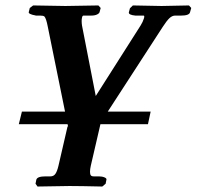

<svg xmlns="http://www.w3.org/2000/svg" viewBox="-20 -454 719 702"><path d="M193.8 151.9 227.1 7.8 229 8.8Q228.5 7.3 228 4.4Q227.5 1.5 227.1 0H48.8L60.1 -45.9H217.8L154.8 -356Q148.9 -387.2 142.1 -394Q137.7 -397 127 -397H111.8Q111.3 -397 108.6 -397.7Q106 -398.4 104.7 -398.7Q103.5 -398.9 100.8 -399.4Q98.1 -399.9 96.7 -400.6Q95.2 -401.4 93 -402.1Q90.8 -402.8 89.8 -403.3L86.9 -405.3Q85.9 -405.8 85.4 -407Q85 -408.2 85 -409.2L88.9 -424.8L101.1 -434.1Q206.1 -432.1 219.2 -432.1L339.8 -434.1L348.1 -424.8L344.2 -410.2Q343.3 -405.3 335 -401.1Q326.7 -397 313 -397H285.2Q281.2 -397 279.8 -389.2Q277.3 -378.9 279.8 -360.8L330.1 -103L494.1 -360.8Q502 -373 506.8 -388.2Q507.8 -394 507.3 -395.5Q506.8 -397 504.9 -397H475.1Q449.2 -399.4 451.2 -409.2L455.1 -423.8L465.8 -434.1Q557.6 -432.1 570.8 -432.1L670.9 -434.1L679.2 -424.8L674.8 -409.2Q671.9 -397 642.1 -397H620.1Q609.4 -397 599.1 -387.2Q589.4 -377.9 575.2 -356L374 -45.9H530.8L521 0H347.2L312 151.9Q309.1 165 309.1 173.8Q309.1 183.1 312 187Q314.9 190.9 323.2 190.9H341.8Q353.5 190.9 362.1 194.6Q370.6 198.2 369.1 203.1L366.2 217.8L354 228Q272 226.1 233.9 226.1L117.2 228L109.9 217.8L112.8 203.1Q116.2 190.9 146 190.9H164.1Q176.3 190.9 182.6 181.6Q189 172.4 193.8 151.9Z"/></svg>

Font: Linux Libertine G
Style: Bold Italic
Weight: 700
Italic angle: -11.5°
Designer: Philipp H. Poll
Foundry: Philipp H. Poll
Version: Version 4.1.0